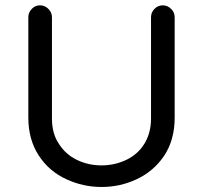

<svg xmlns="http://www.w3.org/2000/svg" viewBox="-20 -708 780 738"><path d="M236.3 -18.6Q168.9 -48.8 128.9 -110.4Q88.9 -171.9 88.9 -255.9V-641.6Q88.9 -660.2 102.1 -673.8Q115.2 -687.5 133.8 -687.5Q152.3 -687.5 166 -673.8Q179.7 -660.2 179.7 -641.6V-252.9Q179.7 -193.4 207 -154.3Q232.4 -114.3 275.9 -93.3Q319.3 -72.3 370.1 -72.3Q419.9 -72.3 463.9 -92.8Q509.8 -114.3 535.2 -155.8Q560.5 -197.3 560.5 -252.9V-641.6Q560.5 -660.2 573.7 -673.8Q586.9 -687.5 605.5 -687.5Q624 -687.5 637.7 -673.8Q651.4 -660.2 651.4 -641.6V-255.9Q651.4 -169.9 610.4 -108.4Q570.3 -49.8 506.3 -19.5Q442.4 10.7 370.1 10.7Q299.8 10.7 236.3 -18.6Z"/></svg>

Font: KTXP_ComRound
Style: Medium
Weight: 500
Version: Version 1.01;May 16, 2022;FontCreator 13.0.0.2683 64-bit